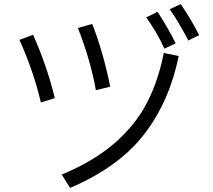

<svg xmlns="http://www.w3.org/2000/svg" viewBox="-20 -889 1040 939"><path d="M901 -691Q854 -781 810 -844L864 -869Q918 -789 954 -717ZM784 -651Q749 -729 695 -804L751 -831Q808 -742 839 -677ZM449 -448Q422 -597 361 -752L431 -772Q485 -634 519 -465ZM180 -388Q143 -544 75 -694L142 -719Q211 -563 248 -409ZM282 -35Q439 -101 540.5 -189Q642 -277 698 -385Q754 -493 781 -630L854 -615Q809 -394 686 -233.5Q563 -73 323 30Z"/></svg>

Font: PlemolJP35 Console
Style: Regular
Weight: 400
Version: v2.0.3; ttfautohint (v1.8.4.7-5d5b-dirty) -l 6 -r 45 -G 200 